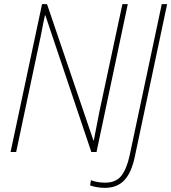

<svg xmlns="http://www.w3.org/2000/svg" viewBox="-20 -734 827 927"><path d="M31 0 183 -714H207L431 -56H433Q440 -93 447.5 -131.5Q455 -170 461 -200L571 -714H597L446 0H421L199 -660H197Q189 -625 183 -592Q177 -559 168 -519L58 0ZM486 173Q466 173 447 169.5Q428 166 415 161L419 136Q434 142 452.5 145Q471 148 487 148Q540 148 566 114.5Q592 81 606 16L761 -714H787L631 22Q615 99 580.5 136Q546 173 486 173Z"/></svg>

Font: Noto Sans SemiCondensed Thin
Style: Italic
Weight: 100
Width: 4
Italic angle: -12°
Designer: Monotype Design Team
Foundry: Monotype Imaging Inc.
Version: Version 2.013; ttfautohint (v1.8.4.7-5d5b)